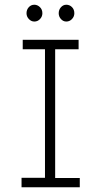

<svg xmlns="http://www.w3.org/2000/svg" viewBox="-20 -791 440 811"><path d="M71 0V-40H170V-583H76V-623H312V-583H213V-39H317V0ZM125 -700Q112 -700 102 -710.5Q92 -721 92 -735Q92 -750 101.5 -760.5Q111 -771 125 -771Q138 -771 148.5 -761Q159 -751 159 -735Q159 -721 149 -710.5Q139 -700 125 -700ZM260 -700Q247 -700 237.5 -710.5Q228 -721 228 -735Q228 -750 237.5 -760.5Q247 -771 260 -771Q274 -771 284 -761Q294 -751 294 -735Q294 -721 284 -710.5Q274 -700 260 -700Z"/></svg>

Font: Inconsolata Condensed Light
Style: Regular
Weight: 300
Width: 3
Monospace: yes
Designer: Raph Levien, Cyreal, Brenton Simpson
Foundry: Raph Levien, Cyreal, Google
Version: Version 3.001; ttfautohint (v1.8.2.53-6de2)